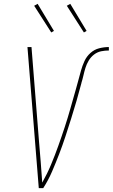

<svg xmlns="http://www.w3.org/2000/svg" viewBox="-20 -980 587 1000"><path d="M182 0 123 -735H144L183 -245Q188 -191 192 -137Q196 -83 200 -29Q213 -52 224.5 -75.5Q236 -99 246 -123Q256 -147 265.5 -171.5Q275 -196 283.5 -220Q292 -244 300.5 -268.5Q309 -293 317 -317.5Q325 -342 332.5 -366.5Q340 -391 347 -416Q354 -441 361 -465.5Q368 -490 375 -514.5Q382 -539 388.5 -563.5Q395 -588 402 -613Q409 -638 420 -662Q431 -686 451 -704Q471 -722 496.5 -728.5Q522 -735 547 -735V-717Q527 -717 507 -713Q487 -709 470 -696Q453 -683 442 -664.5Q431 -646 425 -626.5Q419 -607 414.5 -587Q410 -567 404 -548V-547Q392 -501 378.5 -454.5Q365 -408 350.5 -362Q336 -316 321 -270Q306 -224 288.5 -178.5Q271 -133 251.5 -87.5Q232 -42 205 0ZM417 -811 328 -950 346 -960 431 -819ZM247 -811 158 -950 176 -960 261 -819Z"/></svg>

Font: Iosevka SS04 Thin
Style: Italic
Weight: 100
Italic angle: -9°
Monospace: yes
Designer: Belleve Invis
Foundry: Belleve Invis
Version: Version 19.0.0; ttfautohint (v1.8.4)